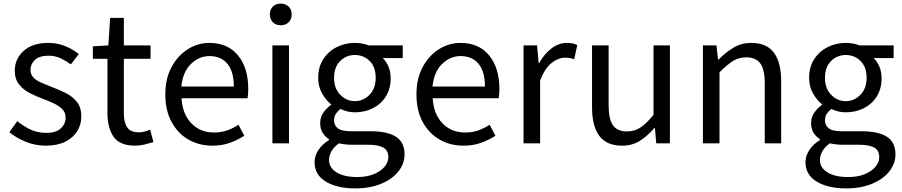

<svg xmlns="http://www.w3.org/2000/svg" viewBox="-20 -795 5001 1065"><path d="M234 13Q176 13 123 -8.5Q70 -30 32 -62L76 -123Q112 -94 150 -76Q188 -58 237 -58Q291 -58 317.5 -83Q344 -108 344 -143Q344 -171 325.5 -189.5Q307 -208 278.5 -221.5Q250 -235 220 -246Q182 -260 145.5 -278.5Q109 -297 85.5 -327Q62 -357 62 -403Q62 -468 111 -512.5Q160 -557 249 -557Q299 -557 342.5 -539Q386 -521 417 -495L373 -438Q345 -458 315.5 -472Q286 -486 250 -486Q198 -486 173.5 -462.5Q149 -439 149 -407Q149 -382 165.5 -365Q182 -348 209 -336.5Q236 -325 266 -313Q306 -298 343.5 -279.5Q381 -261 406 -230.5Q431 -200 431 -148Q431 -104 408.5 -67.5Q386 -31 342 -9Q298 13 234 13Z M730 13Q644 13 610 -36.5Q576 -86 576 -168V-469H495V-538L581 -543L591 -696H667V-543H815V-469H667V-165Q667 -116 685.5 -88.5Q704 -61 751 -61Q766 -61 783 -65.5Q800 -70 813 -76L831 -7Q808 0 782 6.5Q756 13 730 13Z M1157 13Q1085 13 1026 -20.5Q967 -54 932 -118Q897 -182 897 -271Q897 -360 932 -424Q967 -488 1022.5 -522.5Q1078 -557 1140 -557Q1244 -557 1300.5 -487.5Q1357 -418 1357 -302Q1357 -287 1356 -274Q1355 -261 1353 -250H987Q992 -163 1041 -111.5Q1090 -60 1167 -60Q1207 -60 1239.5 -71.5Q1272 -83 1303 -103L1335 -42Q1300 -19 1256 -3Q1212 13 1157 13ZM986 -315H1277Q1277 -398 1241.5 -441Q1206 -484 1142 -484Q1084 -484 1039 -440Q994 -396 986 -315Z M1491 0V-543H1583V0ZM1537 -655Q1510 -655 1493.5 -671.5Q1477 -688 1477 -716Q1477 -742 1493.5 -758.5Q1510 -775 1537 -775Q1564 -775 1581 -758.5Q1598 -742 1598 -716Q1598 -688 1581 -671.5Q1564 -655 1537 -655Z M1949 250Q1850 250 1787.5 212.5Q1725 175 1725 105Q1725 70 1746 37.5Q1767 5 1805 -18V-23Q1784 -36 1770 -58Q1756 -80 1756 -112Q1756 -146 1775 -172Q1794 -198 1816 -213V-217Q1789 -238 1767 -276Q1745 -314 1745 -363Q1745 -423 1773 -466.5Q1801 -510 1847.5 -533.5Q1894 -557 1948 -557Q1971 -557 1991 -553Q2011 -549 2025 -543H2214V-473H2103Q2123 -454 2135 -425Q2147 -396 2147 -361Q2147 -303 2120.5 -260.5Q2094 -218 2049 -195Q2004 -172 1948 -172Q1906 -172 1868 -191Q1853 -178 1843 -163.5Q1833 -149 1833 -126Q1833 -101 1853 -84Q1873 -67 1928 -67H2035Q2129 -67 2176.5 -36.5Q2224 -6 2224 62Q2224 112 2190.5 155Q2157 198 2095 224Q2033 250 1949 250ZM1948 -234Q1995 -234 2029.5 -269Q2064 -304 2064 -363Q2064 -423 2030.5 -456.5Q1997 -490 1948 -490Q1901 -490 1867 -456.5Q1833 -423 1833 -363Q1833 -304 1867.5 -269Q1902 -234 1948 -234ZM1962 187Q2015 187 2053.5 171Q2092 155 2113 130Q2134 105 2134 77Q2134 39 2106 23.5Q2078 8 2024 8H1930Q1915 8 1896.5 6Q1878 4 1860 0Q1831 21 1818 45Q1805 69 1805 92Q1805 135 1846.5 161Q1888 187 1962 187Z M2550 13Q2478 13 2419 -20.5Q2360 -54 2325 -118Q2290 -182 2290 -271Q2290 -360 2325 -424Q2360 -488 2415.5 -522.5Q2471 -557 2533 -557Q2637 -557 2693.5 -487.5Q2750 -418 2750 -302Q2750 -287 2749 -274Q2748 -261 2746 -250H2380Q2385 -163 2434 -111.5Q2483 -60 2560 -60Q2600 -60 2632.5 -71.5Q2665 -83 2696 -103L2728 -42Q2693 -19 2649 -3Q2605 13 2550 13ZM2379 -315H2670Q2670 -398 2634.5 -441Q2599 -484 2535 -484Q2477 -484 2432 -440Q2387 -396 2379 -315Z M2884 0V-543H2959L2968 -444H2970Q2999 -496 3039 -526.5Q3079 -557 3124 -557Q3159 -557 3182 -545L3165 -466Q3152 -471 3140.5 -473Q3129 -475 3112 -475Q3078 -475 3040.5 -446.5Q3003 -418 2976 -349V0Z M3431 13Q3345 13 3304.5 -41Q3264 -95 3264 -199V-543H3356V-210Q3356 -134 3380 -100Q3404 -66 3458 -66Q3500 -66 3533 -88Q3566 -110 3605 -158V-543H3696V0H3620L3613 -85H3610Q3572 -41 3529.5 -14Q3487 13 3431 13Z M3879 0V-543H3954L3963 -464H3965Q4003 -503 4047.5 -530Q4092 -557 4147 -557Q4233 -557 4273 -502.5Q4313 -448 4313 -344V0H4222V-332Q4222 -409 4197.5 -443Q4173 -477 4119 -477Q4077 -477 4044.5 -456Q4012 -435 3971 -394V0Z M4672 250Q4573 250 4510.5 212.5Q4448 175 4448 105Q4448 70 4469 37.5Q4490 5 4528 -18V-23Q4507 -36 4493 -58Q4479 -80 4479 -112Q4479 -146 4498 -172Q4517 -198 4539 -213V-217Q4512 -238 4490 -276Q4468 -314 4468 -363Q4468 -423 4496 -466.5Q4524 -510 4570.5 -533.5Q4617 -557 4671 -557Q4694 -557 4714 -553Q4734 -549 4748 -543H4937V-473H4826Q4846 -454 4858 -425Q4870 -396 4870 -361Q4870 -303 4843.5 -260.5Q4817 -218 4772 -195Q4727 -172 4671 -172Q4629 -172 4591 -191Q4576 -178 4566 -163.5Q4556 -149 4556 -126Q4556 -101 4576 -84Q4596 -67 4651 -67H4758Q4852 -67 4899.5 -36.5Q4947 -6 4947 62Q4947 112 4913.5 155Q4880 198 4818 224Q4756 250 4672 250ZM4671 -234Q4718 -234 4752.5 -269Q4787 -304 4787 -363Q4787 -423 4753.5 -456.5Q4720 -490 4671 -490Q4624 -490 4590 -456.5Q4556 -423 4556 -363Q4556 -304 4590.5 -269Q4625 -234 4671 -234ZM4685 187Q4738 187 4776.5 171Q4815 155 4836 130Q4857 105 4857 77Q4857 39 4829 23.5Q4801 8 4747 8H4653Q4638 8 4619.5 6Q4601 4 4583 0Q4554 21 4541 45Q4528 69 4528 92Q4528 135 4569.5 161Q4611 187 4685 187Z"/></svg>

Font: Source Han Sans
Style: Regular
Weight: 400
Designer: Ryoko NISHIZUKA Ë•øÂ°öÊ∂ºÂ≠ê (kana, bopomofo & ideographs); Paul D. Hunt (Latin, Greek & Cyrillic); Sandoll Communicatio
Foundry: Adobe
Version: Version 2.004;hotconv 1.0.118;makeotfexe 2.5.65603